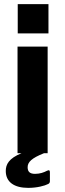

<svg xmlns="http://www.w3.org/2000/svg" viewBox="-20 -743 314 931"><path d="M215 -723H66V-581H215ZM208 85C193 93 174 100 150 100C125 100 114 90 114 68C114 43 133 24 193 0H211V-517H65V0H84C23 25 8 54 8 86C8 140 49 168 117 168C159 168 197 158 214 149C220 146 222 141 222 135V94C222 83 219 80 208 85Z"/></svg>

Font: United Sans
Style: Bold
Weight: 700
Designer: Pablo Impallari, Rodrigo Fuenzalida (Modified by Dan O. Williams)
Version: Version 1.000;PS 001.000;hotconv 1.0.88;makeotf.lib2.5.64775